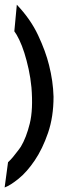

<svg xmlns="http://www.w3.org/2000/svg" viewBox="-25 -703 267 832"><path d="M9.8 0Q21.5 -10.7 31.2 -22.5Q41 -34.2 48.8 -44.9Q57.6 -55.7 65.4 -67.4Q88.9 -106.4 104 -167.5Q119.1 -228.5 111.3 -324.2Q107.4 -365.2 99.1 -403.3Q90.8 -441.4 80.6 -473.6Q70.3 -505.9 58.6 -530.3Q46.9 -554.7 37.1 -567.4L47.9 -682.6Q107.4 -620.1 140.1 -550.3Q172.9 -480.5 187.5 -420.9Q205.1 -351.6 207 -284.2Q207 -196.3 183.1 -127Q159.2 -57.6 125.5 -7.8Q91.8 42 55.7 71.3Q19.5 100.6 -4.9 109.4L9.8 0Z"/></svg>

Font: BKP Parklife Display
Style: Regular
Weight: 400
Designer: Font Diner, Inc.; LA MECHKY PLUS GmbH
Foundry: Font Diner, Inc.; LA MECHKY PLUS GmbH
Version: Version 1.007